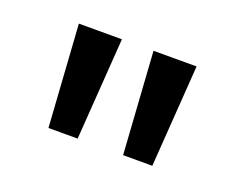

<svg xmlns="http://www.w3.org/2000/svg" viewBox="-51 -782 468 377"><g transform="rotate(20 183.0 -593.5)"><path d="M135 -487H74L60 -700H150ZM291 -487H230L216 -700H306Z"/></g></svg>

Font: Cherry Swash
Style: Regular
Weight: 400
Designer: Kasatkina Nataliya
Foundry: Nataliya Kasatkina
Version: Version 1.001